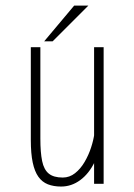

<svg xmlns="http://www.w3.org/2000/svg" viewBox="-20 -674 490 704"><path d="M204 10Q176.5 10 155.5 1.8Q134.5 -6.5 120.8 -25.8Q107 -45 100 -78Q93 -111 93 -161V-501H128V-166Q128 -115 134.5 -83.5Q141 -52 158.8 -37.5Q176.5 -23 210 -23Q235 -23 255.2 -39Q275.5 -55 290.2 -80.2Q305 -105.5 314 -133.2Q323 -161 326 -184L353 -181Q348 -122.5 327 -79.8Q306 -37 274 -13.5Q242 10 204 10ZM325 0V-99V-501H360V0ZM142 -522.5 252 -653.5H304L173 -522.5Z"/></svg>

Font: League Mono Thin Condensed
Style: Regular
Weight: 100
Width: 1
Designer: Tyler Finck
Foundry: The League of Moveable Type / Tyler Finck
Version: Version 2.300;RELEASE